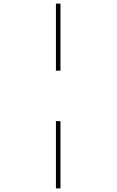

<svg xmlns="http://www.w3.org/2000/svg" viewBox="-20 -783 640 1054"><path d="M287 -763H312V-395H287ZM287 -118H312V251H287Z"/></svg>

Font: Noto Sans Mono UI Thin
Style: Regular
Weight: 250
Monospace: yes
Designer: Monotype Design team
Foundry: Monotype Imaging Inc.
Version: Version 1.000